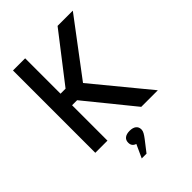

<svg xmlns="http://www.w3.org/2000/svg" viewBox="-252 -781 1105 1105"><g transform="rotate(-45 300.0 -229.0)"><path d="M66 -670V0H165V-288H206L440 0H575L300 -334L553 -670H429L206 -382H165V-670ZM232 212H271L323 145C339 124 349 108 349 94V92C349 66 330 50 295 50C260 50 241 66 241 92V94C241 112 250 125 269 131Z"/></g></svg>

Font: LT Wave Mono Medium
Style: Regular
Weight: 500
Designer: Daniel Lyons
Version: Version 2.5 (Glyphs App)